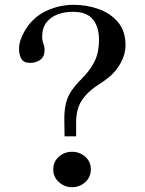

<svg xmlns="http://www.w3.org/2000/svg" viewBox="-20 -773 600 797"><path d="M357 -70Q357 -38 334 -17Q311 4 279 4Q248 4 224.5 -17Q201 -38 201 -70Q201 -102 224.5 -122.5Q248 -143 279 -143Q311 -143 334 -122.5Q357 -102 357 -70ZM501 -585Q501 -548 481.5 -512.5Q462 -477 434 -454Q412 -436 387.5 -420.5Q363 -405 343 -385Q317 -359 306.5 -330.5Q296 -302 296 -265Q296 -251 296 -236Q296 -221 296 -207H248Q248 -225 247.5 -243Q247 -261 247 -279Q247 -318 254 -345.5Q261 -373 277 -396.5Q293 -420 320 -447Q355 -482 373 -519Q391 -556 391 -607Q391 -661 365.5 -692.5Q340 -724 283 -724Q249 -724 220 -713.5Q191 -703 173 -680Q155 -657 155 -619Q155 -605 160 -592Q165 -579 165 -565Q165 -538 147.5 -525Q130 -512 105 -512Q78 -512 68.5 -529Q59 -546 59 -570Q59 -588 65 -606Q71 -624 80 -640Q112 -698 167.5 -725.5Q223 -753 287 -753Q339 -753 388 -736Q437 -719 469 -682Q501 -645 501 -585Z"/></svg>

Font: Kaisei Tokumin Medium
Style: Regular
Weight: 500
Designer: Font-Kai, 金井和夫
Foundry: KAZUO KANAI
Version: Version 5.003